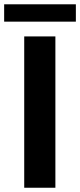

<svg xmlns="http://www.w3.org/2000/svg" viewBox="-41 -882 377 902"><path d="M0 0ZM219.2 0H72.8V-710.9H219.2ZM315.4 -780.3H-21.5V-861.8H315.4Z"/></svg>

Font: Roboto
Style: Bold
Weight: 700
Designer: Google
Version: Version 2.134; 2016; ttfautohint (v1.6)